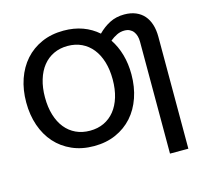

<svg xmlns="http://www.w3.org/2000/svg" viewBox="-124 -868 1263 1182"><g transform="rotate(-15 507.5 -277.5)"><path d="M378.5 -90.5Q428 -90.5 467.8 -109.2Q507.5 -128 535.5 -162.8Q563.5 -197.5 578.8 -247.5Q594 -297.5 594 -360Q594 -422 578.8 -472.2Q563.5 -522.5 535.5 -557.5Q507.5 -592.5 467.8 -611.5Q428 -630.5 378.5 -630.5Q329 -630.5 289 -611.5Q249 -592.5 221 -557.5Q193 -522.5 177.8 -472.2Q162.5 -422 162.5 -360Q162.5 -297.5 177.8 -247.5Q193 -197.5 221 -162.8Q249 -128 289 -109.2Q329 -90.5 378.5 -90.5ZM816.5 -541Q816.5 -560 811.8 -576.5Q807 -593 797.8 -605.2Q788.5 -617.5 774.2 -624.5Q760 -631.5 740.5 -631.5Q715.5 -631.5 692.5 -620.5Q669.5 -609.5 648.5 -592Q680 -545 696.8 -486.5Q713.5 -428 713.5 -360Q713.5 -280 690.2 -212.5Q667 -145 623.5 -96.2Q580 -47.5 518 -20Q456 7.5 378.5 7.5Q301 7.5 238.8 -20Q176.5 -47.5 133 -96.2Q89.5 -145 66.2 -212.5Q43 -280 43 -360Q43 -440 66.2 -507.5Q89.5 -575 133 -624Q176.5 -673 238.8 -700.5Q301 -728 378.5 -728Q445.5 -728 500 -708Q554.5 -688 597 -650.5Q631.5 -685.5 672.5 -706.5Q713.5 -727.5 765.5 -727.5Q807 -727.5 838.5 -714.2Q870 -701 891 -676.8Q912 -652.5 922.8 -618Q933.5 -583.5 933.5 -541V173H816.5Z"/></g></svg>

Font: Lato 2
Style: Regular
Weight: 600
Designer: Lukasz Dziedzic with Adam Twardoch and Botio Nikoltchev
Foundry: tyPoland Lukasz Dziedzic
Version: Version 2.015; 2015-08-06; http://www.latofonts.com/